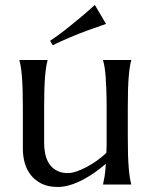

<svg xmlns="http://www.w3.org/2000/svg" viewBox="-20 -741 608 771"><path d="M157.2 -170.9Q157.2 -106.4 182.9 -76.2Q208.5 -45.9 252 -45.9Q267.6 -45.9 287.1 -52.5Q306.6 -59.1 327.4 -70.1Q348.1 -81.1 368.9 -95.7Q389.6 -110.4 407.2 -127Q408.2 -141.1 408.2 -157Q408.2 -172.9 408.2 -190.9V-309.1Q408.2 -350.6 407 -381.6Q405.8 -412.6 404.1 -435.1Q402.3 -457.5 399.7 -472.7Q397 -487.8 394 -498V-500H506.8V-498Q503.9 -487.8 501.5 -472.7Q499 -457.5 497.1 -435.1Q495.1 -412.6 494.1 -381.6Q493.2 -350.6 493.2 -309.1V-190.9Q493.2 -149.4 494.1 -118.4Q495.1 -87.4 497.1 -64.9Q499 -42.5 501.5 -27.3Q503.9 -12.2 506.8 -2V0H394V-2Q397 -14.2 400.1 -33.2Q403.3 -52.2 404.8 -83Q384.8 -65.9 361.6 -49.3Q338.4 -32.7 313.2 -19.5Q288.1 -6.3 262.5 1.7Q236.8 9.8 211.9 9.8Q173.8 9.8 147.2 -3.4Q120.6 -16.6 103.8 -38.1Q86.9 -59.6 79.3 -86.9Q71.8 -114.3 71.8 -143.1V-309.1Q71.8 -350.6 70.8 -381.6Q69.8 -412.6 67.9 -435.1Q65.9 -457.5 63.5 -472.7Q61 -487.8 58.1 -498V-500H170.9V-498Q168 -487.8 165.5 -472.7Q163.1 -457.5 161.1 -435.1Q159.2 -412.6 158.2 -381.6Q157.2 -350.6 157.2 -309.1ZM405.8 -645Q369.6 -632.8 332.5 -619.1Q316.4 -613.3 298.8 -606.4Q281.2 -599.6 263.2 -591.8Q245.1 -584 226.8 -575.9Q208.5 -567.9 191.9 -559.1L181.2 -577.1Q212.9 -598.1 244.4 -623Q275.9 -647.9 302.2 -669.9Q332.5 -695.3 360.8 -721.2Z"/></svg>

Font: Marcellus
Style: Regular
Weight: 400
Designer: Astigmatic (AOETI)
Foundry: Astigmatic (AOETI)
Version: Version 1.000